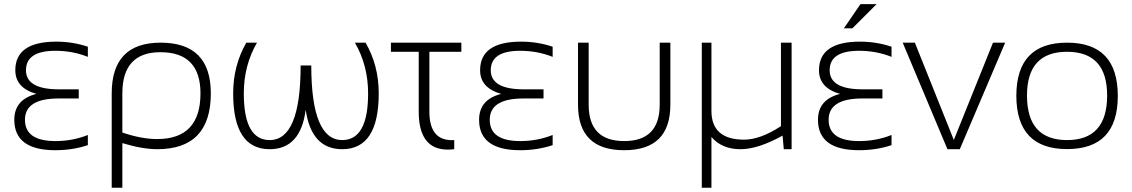

<svg xmlns="http://www.w3.org/2000/svg" viewBox="-20 -718 5448 924"><path d="M402.8 -444.3Q329.6 -473.6 246.6 -473.6Q105 -473.6 105 -379.9Q105 -288.1 263.7 -288.1H358.9V-244.1H262.2Q100.1 -244.1 100.1 -141.6Q100.1 -39.1 246.6 -39.1Q329.6 -39.1 402.8 -68.4V-19.5Q329.6 4.9 246.6 4.9Q48.8 4.9 48.8 -141.6Q48.8 -239.3 155.3 -266.1Q53.7 -294.9 53.7 -379.9Q53.7 -517.6 251.5 -517.6Q329.6 -517.6 402.8 -493.2Z M568.8 -80.1Q661.1 -48.8 736.3 -48.8Q944.8 -48.8 944.8 -268.6Q944.8 -466.8 752 -466.8Q568.8 -466.8 568.8 -268.6ZM752.9 -512.7Q994.6 -512.7 994.6 -268.6Q994.6 0 736.8 0Q665.5 0 568.8 -29.3V185.5H517.6V-268.6Q517.6 -512.7 752.9 -512.7Z M1165.5 -512.7H1216.8Q1153.3 -402.8 1153.3 -268.6Q1153.3 -43.9 1277.8 -43.9Q1426.8 -43.9 1426.8 -402.8H1478Q1478 -43.9 1627 -43.9Q1751.5 -43.9 1751.5 -268.6Q1751.5 -402.8 1688 -512.7H1739.3Q1802.7 -402.8 1802.7 -268.6Q1802.7 0 1627 0Q1478 0 1451.2 -189.9Q1426.8 0 1277.8 0Q1102.1 0 1102.1 -268.6Q1102.1 -402.8 1165.5 -512.7Z M1861.3 -512.7H2200.2V-468.8H2046.4V-180.7Q2046.4 -43.5 2154.8 -43.5Q2160.2 -43.5 2166 -43.9V0Q2149.9 2 2135.3 2Q1995.1 2 1995.1 -180.7V-468.8H1861.3Z M2639.6 -444.3Q2566.4 -473.6 2483.4 -473.6Q2341.8 -473.6 2341.8 -379.9Q2341.8 -288.1 2500.5 -288.1H2595.7V-244.1H2499Q2336.9 -244.1 2336.9 -141.6Q2336.9 -39.1 2483.4 -39.1Q2566.4 -39.1 2639.6 -68.4V-19.5Q2566.4 4.9 2483.4 4.9Q2285.6 4.9 2285.6 -141.6Q2285.6 -239.3 2392.1 -266.1Q2290.5 -294.9 2290.5 -379.9Q2290.5 -517.6 2488.3 -517.6Q2566.4 -517.6 2639.6 -493.2Z M2761.7 -213.9V-512.7H2813V-213.9Q2813 -39.1 2983.9 -39.1Q3154.8 -39.1 3154.8 -213.9V-512.7H3206.1V-213.9Q3206.1 4.9 2983.9 4.9Q2761.7 4.9 2761.7 -213.9Z M3789.6 -512.7V0H3752L3746.1 -65.4Q3628.4 0 3543.9 0Q3454.1 0 3403.8 -58.6V185.5H3357.4V-512.7H3403.8V-184.6Q3403.8 -45.9 3561 -45.9Q3638.7 -45.9 3738.3 -110.8V-512.7Z M4270.5 -444.3Q4197.3 -473.6 4114.3 -473.6Q3972.7 -473.6 3972.7 -379.9Q3972.7 -288.1 4131.3 -288.1H4226.6V-244.1H4129.9Q3967.8 -244.1 3967.8 -141.6Q3967.8 -39.1 4114.3 -39.1Q4197.3 -39.1 4270.5 -68.4V-19.5Q4197.3 4.9 4114.3 4.9Q3916.5 4.9 3916.5 -141.6Q3916.5 -239.3 4022.9 -266.1Q3921.4 -294.9 3921.4 -379.9Q3921.4 -517.6 4119.1 -517.6Q4197.3 -517.6 4270.5 -493.2ZM4121.1 -698.2H4198.7L4082 -581.5H4041Z M4324.2 -512.7H4382.8L4570.3 -44.4L4758.8 -512.7H4817.4L4599.1 0H4539.6Z M5115.2 -43.9Q5308.1 -43.9 5308.1 -258.3Q5308.1 -468.8 5115.2 -468.8Q4922.4 -468.8 4922.4 -258.3Q4922.4 -43.9 5115.2 -43.9ZM4871.1 -256.3Q4871.1 -512.7 5115.2 -512.7Q5359.4 -512.7 5359.4 -256.3Q5359.4 -0.5 5115.2 -0.5Q4872.1 -0.5 4871.1 -256.3Z"/></svg>

Font: Voltera Light
Style: Light
Weight: 300
Designer: Bernd Montag
Version: Version 1.301